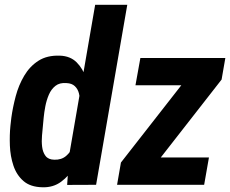

<svg xmlns="http://www.w3.org/2000/svg" viewBox="-20 -770 960 800"><path d="M268.1 -123 376.5 -750H510.3L380.4 0L259.8 0.5ZM23.4 -245.6 27.3 -279.8Q33.2 -322.8 45.4 -368.9Q57.6 -415 80.8 -454.3Q104 -493.7 140.1 -516.8Q176.3 -540 229.5 -538.1Q272.9 -536.6 299.3 -510.3Q325.7 -483.9 338.4 -444.3Q351.1 -404.8 354.2 -362.5Q357.4 -320.3 355.5 -286.6L349.1 -235.8Q342.3 -200.2 328.4 -157.2Q314.5 -114.3 291 -75.7Q267.6 -37.1 234.6 -12.7Q201.7 11.7 156.7 10.3Q106.4 9.3 77.6 -15.9Q48.8 -41 35.9 -80.1Q22.9 -119.1 21.2 -163.1Q19.5 -207 23.4 -245.6ZM162.1 -280.8 158.7 -244.6Q157.2 -228 155 -204.8Q152.8 -181.6 155.5 -158.7Q158.2 -135.7 169.7 -120.4Q181.2 -105 206.1 -104.5Q236.3 -103.5 255.9 -120.6Q275.4 -137.7 286.1 -163.3Q296.9 -189 300.8 -214.4L313.5 -307.6Q314.9 -324.2 314.2 -343.8Q313.5 -363.3 308.8 -381.3Q304.2 -399.4 291.7 -411.1Q279.3 -422.9 257.3 -423.8Q229 -426.3 211.2 -412.4Q193.4 -398.4 183.6 -375.5Q173.8 -352.5 168.9 -327.1Q164.1 -301.8 162.1 -280.8ZM850.6 -113.8 830.6 0H503.9L524.4 -113.8ZM903.3 -438.5 561 0H467.8L483.9 -92.8L824.2 -528.3H918.9ZM872.6 -528.3 852.1 -414.6H544.4L564.9 -528.3Z"/></svg>

Font: Roboto Condensed
Style: Bold Italic
Weight: 700
Italic angle: -12°
Designer: Christian Robertson
Foundry: Google
Version: Version 3.0